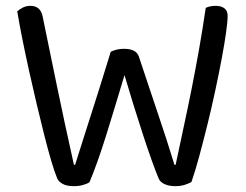

<svg xmlns="http://www.w3.org/2000/svg" viewBox="-20 -634 843 657"><path d="M359 -457Q367 -461 378.5 -464Q390 -467 404 -467Q446 -467 455 -441Q473 -387 489 -339Q505 -291 520 -246.5Q535 -202 549 -159Q563 -116 577 -70H581Q595 -137 609 -201.5Q623 -266 636 -331.5Q649 -397 661 -464.5Q673 -532 684 -607Q698 -614 718 -614Q737 -614 748 -605.5Q759 -597 759 -580Q759 -561 753.5 -522Q748 -483 738.5 -432.5Q729 -382 716.5 -323.5Q704 -265 690 -208.5Q676 -152 662 -100Q648 -48 635 -11Q626 -6 612 -1.5Q598 3 580 3Q558 3 543 -4Q528 -11 523 -23Q512 -49 498 -88.5Q484 -128 468.5 -175.5Q453 -223 437 -274.5Q421 -326 406 -377Q391 -327 375 -274Q359 -221 343.5 -171.5Q328 -122 313 -80Q298 -38 286 -10Q278 -5 264 -1Q250 3 232 3Q209 3 195 -4.5Q181 -12 176 -23Q167 -44 155.5 -83Q144 -122 131.5 -171.5Q119 -221 105.5 -278Q92 -335 79.5 -391.5Q67 -448 56.5 -500.5Q46 -553 39 -595Q46 -602 58 -608Q70 -614 84 -614Q119 -614 126 -577Q139 -514 151 -455.5Q163 -397 175.5 -336.5Q188 -276 202 -211Q216 -146 233 -70H237Q251 -115 264 -155.5Q277 -196 291 -240Q305 -284 321.5 -336Q338 -388 359 -457Z"/></svg>

Font: Baloo Chettan 2
Style: Regular
Weight: 400
Designer: Maithili Shingre, Unnati Kotecha and Ek Type
Foundry: Ek Type
Version: Version 1.640;hotconv 1.0.111;makeotfexe 2.5.65597; ttfautoh